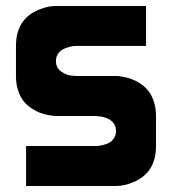

<svg xmlns="http://www.w3.org/2000/svg" viewBox="-20 -620 606 640"><path d="M466.8 -466.8H233.4Q230.5 -466.8 226.1 -466.6Q221.7 -466.3 210.2 -463.4Q198.7 -460.4 189.9 -455.8Q181.2 -451.2 173.8 -440.9Q166.5 -430.7 166.5 -416.5Q166.5 -394.5 183.3 -382.1Q200.2 -369.6 216.8 -368.2L233.4 -366.7H366.7Q369.6 -366.7 374.3 -366.5Q378.9 -366.2 392.8 -363.5Q406.7 -360.8 419.4 -356.2Q432.1 -351.6 447.5 -341.6Q462.9 -331.5 473.9 -318.1Q484.9 -304.7 492.4 -282.7Q500 -260.7 500 -233.4V-133.3Q500 -43.5 423.3 -12.2Q394 0 366.7 0H66.9V-133.3H166.5H299.8Q302.7 -133.3 307.1 -133.5Q311.5 -133.8 323 -136.5Q334.5 -139.2 343.3 -143.8Q352.1 -148.4 359.4 -158.7Q366.7 -168.9 366.7 -183.1Q366.7 -220.7 319.8 -231Q299.8 -233.4 299.8 -233.4H166.5Q163.6 -233.4 158.9 -233.6Q154.3 -233.9 140.4 -236.6Q126.5 -239.3 113.8 -243.9Q101.1 -248.5 85.7 -258.5Q70.3 -268.6 59.3 -282Q48.3 -295.4 40.8 -317.4Q33.2 -339.4 33.2 -366.7V-466.8Q33.2 -556.6 109.9 -587.9Q139.2 -600.1 166.5 -600.1H466.8Z"/></svg>

Font: Malkor
Style: Bold
Weight: 700
Version: Version 1.3